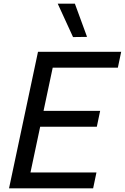

<svg xmlns="http://www.w3.org/2000/svg" viewBox="-20 -1021 677 1041"><path d="M505 -334H172L190 -420H523ZM619 -654H240L258 -740H637ZM485 0H101L119 -86H503ZM127 0H29L186 -740H284ZM452 -821 376 -820 293 -1001H386Z"/></svg>

Font: Be Vietnam Pro Variable Thin
Style: Italic
Weight: 100
Italic angle: -12°
Designer: Lam Bao, Tony Le, Vietanh Nguyen
Foundry: Yellow Type Foundry
Version: Version 1.002